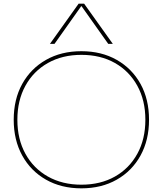

<svg xmlns="http://www.w3.org/2000/svg" viewBox="-20 -1020 890 1050"><path d="M425 10Q315 10 231.5 -37.5Q148 -85 101.5 -169.5Q55 -254 55 -365Q55 -477 101.5 -561Q148 -645 231.5 -692.5Q315 -740 425 -740Q535 -740 618.5 -692.5Q702 -645 748.5 -561Q795 -477 795 -365Q795 -254 748.5 -169.5Q702 -85 618.5 -37.5Q535 10 425 10ZM425 -10Q530 -10 608.5 -54.5Q687 -99 731 -179Q775 -259 775 -365Q775 -471 731 -551Q687 -631 608.5 -675.5Q530 -720 425 -720Q321 -720 242 -675.5Q163 -631 119 -551Q75 -471 75 -365Q75 -259 119 -179Q163 -99 242 -54.5Q321 -10 425 -10ZM253 -780 410 -1000H440L597 -780H572L426 -986H424L278 -780Z"/></svg>

Font: M PLUS 2 Thin
Style: Regular
Weight: 100
Designer: Coji Morishita
Foundry: UNDERFOREST DESIGN
Version: Version 1.001